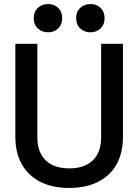

<svg xmlns="http://www.w3.org/2000/svg" viewBox="-20 -917 685 951"><path d="M56 -240V-700H165V-237Q165 -163 206 -123Q247 -83 323 -83Q399 -83 440 -123Q481 -163 481 -237V-700H589V-240Q589 -159 557 -102.5Q525 -46 465 -16Q405 14 323 14Q240 14 180.5 -16Q121 -46 88.5 -102.5Q56 -159 56 -240ZM357 -827Q357 -859 377.5 -878Q398 -897 428 -897Q458 -897 478 -878Q498 -859 498 -827Q498 -795 478 -776Q458 -757 428 -757Q398 -757 377.5 -776Q357 -795 357 -827ZM147 -827Q147 -859 167.5 -878Q188 -897 218 -897Q248 -897 268 -878Q288 -859 288 -827Q288 -795 268 -776Q248 -757 218 -757Q188 -757 167.5 -776Q147 -795 147 -827Z"/></svg>

Font: Space Grotesk Frontify Medium
Style: Regular
Weight: 500
Designer: Florian Karsten
Version: Version 2.000